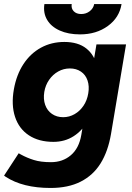

<svg xmlns="http://www.w3.org/2000/svg" viewBox="-37 -720 656 952"><path d="M-9.2 156.3 -16.8 150.7 55.7 39.9Q61.4 42.9 66.2 45.9Q96.9 62.8 131.1 73.4Q165.3 84.1 215.7 84.1Q273.7 84.1 314.2 49.7Q354.8 15.3 366.1 -50.9L441.3 -500H588L513.4 -55.6Q498.7 30.6 461.7 90.1Q424.7 149.5 362.9 180.7Q301.2 212 213.9 212Q75.7 212 -9.2 156.3ZM31.8 -277.2Q44.6 -349.4 79.3 -402.3Q114.1 -455.2 166.1 -483.6Q218.1 -512 282.1 -512Q350.4 -512 391.3 -479.4Q432.2 -446.7 444.8 -388.2Q457.4 -329.7 443.9 -251.8Q431.2 -178.6 401.8 -125.8Q372.4 -72.9 328.3 -44.8Q284.2 -16.6 227.9 -16.6Q155.4 -16.6 106.3 -49Q57.1 -81.4 37.6 -140.6Q18.1 -199.7 31.8 -277.2ZM400.6 -256.9Q406.7 -292.3 397.1 -320.8Q387.5 -349.3 364.4 -364.9Q341.3 -380.6 309.4 -380.6Q278.4 -380.6 251.7 -365.6Q224.9 -350.7 206.6 -324.2Q188.2 -297.8 182.6 -264.1Q176.9 -228.5 187.1 -199.8Q197.2 -171.2 220.8 -155.1Q244.4 -138.9 276.3 -138.9Q306.3 -138.9 332.7 -154Q359.1 -169.1 377 -195.7Q394.9 -222.2 400.6 -256.9ZM183.2 -700H318.6Q315 -678.3 328.4 -664.4Q341.8 -650.4 365.7 -650.4Q389.8 -650.4 408 -664.5Q426.2 -678.6 430 -700H565.7Q554.9 -632.6 497.7 -591.1Q440.5 -549.5 359.7 -549.5Q301.6 -549.5 259 -568.7Q216.4 -587.8 196.4 -622Q176.4 -656.2 183.2 -700Z"/></svg>

Font: Oak Sans Light Italic
Style: Regular
Weight: 400
Italic angle: -9.5°
Foundry: Erik Kennedy, Walven
Version: Version 1.000;Glyphs 3.1.2 (3151)